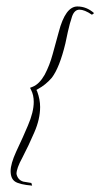

<svg xmlns="http://www.w3.org/2000/svg" viewBox="-20 -527 328 602"><path d="M77.5 -245 74.2 -251.7 82.5 -255Q103.3 -263.3 120 -292.5Q135.8 -322.5 145 -356.7L164.2 -426.7Q185 -506.7 222.5 -506.7Q251.7 -506.7 275 -485.8L268.3 -480.8Q245 -496.7 229.2 -496.7Q213.3 -496.7 205.8 -475Q205 -470.8 202.5 -463.8Q200 -456.7 199.2 -453.3Q193.3 -431.7 185 -390.8Q166.7 -315 142.5 -283.3Q123.3 -260.8 98.3 -247.5L94.2 -245L96.7 -240Q105.8 -215 105.8 -191.7Q105.8 -153.3 87.5 -111.7Q70 -70.8 50 -32.5Q31.7 0.8 31.7 18.3Q35.8 37.5 53.3 42.5Q65.8 45 78.3 46.7L80.8 55Q41.7 51.7 27.5 42.5Q13.3 33.3 13.3 9.2Q13.3 -13.3 30.8 -51.7Q53.3 -99.2 67.5 -133.3Q85.8 -175.8 85.8 -207.5Q85.8 -229.2 77.5 -245Z"/></svg>

Font: Sirivennela
Style: Regular
Weight: 400
Designer: Appaji Ambarisha Darbha
Foundry: Appaji Ambarisha Darbha
Version: Version 1.00; ttfautohint (v1.8.4.7-5d5b)